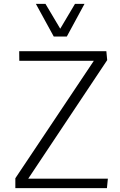

<svg xmlns="http://www.w3.org/2000/svg" viewBox="-20 -976 624 996"><path d="M59.6 0V-51.3L466.8 -660.6H80.1L79.6 -710.4H531.7L536.1 -664.1L126.5 -49.3H539.6L534.7 0ZM258.8 -786.6 166 -956.1H215.8L292.5 -827.1L369.1 -956.1H418.5L326.7 -786.6Z"/></svg>

Font: Comme ExtraLight
Style: Regular
Weight: 250
Version: Version 1.000;gftools[0.9.27]